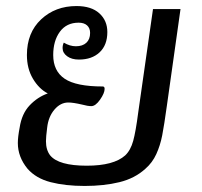

<svg xmlns="http://www.w3.org/2000/svg" viewBox="-20 -606 667 635"><path d="M577 -576 532 -257Q523 -192 516.5 -158.5Q510 -125 497 -96.5Q484 -68 461 -48Q426 -16 375 -3.5Q324 9 260 9Q196 9 147.5 -3.5Q99 -16 71 -48Q39 -87 39 -133Q39 -153 45 -184Q52 -230 78 -257.5Q104 -285 138 -297Q109 -312 89 -345.5Q69 -379 69 -424Q69 -498 116 -542Q163 -586 233 -586Q282 -586 308.5 -562Q335 -538 335 -500Q335 -457 309.5 -433Q284 -409 241 -409Q217 -409 202 -420Q187 -431 187 -447Q187 -457 191 -465Q211 -453 231 -453Q253 -453 265.5 -464.5Q278 -476 278 -497Q278 -513 268 -522Q258 -531 240 -531Q200 -531 178 -501Q156 -471 156 -424Q156 -371 194 -345.5Q232 -320 320 -320Q326 -320 326 -312Q326 -298 311 -276.5Q296 -255 282 -255Q270 -255 252 -260Q222 -267 206 -267Q180 -267 160 -243.5Q140 -220 136 -184Q132 -153 132 -139Q132 -110 146 -92Q174 -58 267 -58Q356 -58 394 -92Q412 -109 420.5 -140Q429 -171 437 -233L440 -254L486 -576Z"/></svg>

Font: Krub Medium
Style: Italic
Weight: 500
Italic angle: -8°
Designer: Ekaluck Peanpanawate
Foundry: Cadson Demak Co.,Ltd.
Version: Version 1.000; ttfautohint (v1.6)